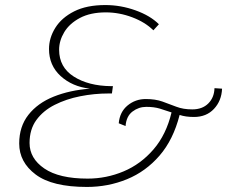

<svg xmlns="http://www.w3.org/2000/svg" viewBox="-20 -730 899 760"><path d="M324 10Q187 10 121.5 -39Q56 -88 56 -162Q56 -229 92.5 -275.5Q129 -322 192.5 -347.5Q256 -373 336 -379Q266 -387 220 -429Q174 -471 174 -536Q174 -580 199 -620Q224 -660 273.5 -685Q323 -710 397 -710Q458 -710 516.5 -689Q575 -668 609 -634L587 -610Q555 -642 503.5 -661.5Q452 -681 399 -681Q338 -681 296.5 -659Q255 -637 234.5 -603Q214 -569 214 -533Q214 -464 272 -427Q330 -390 419 -389H427L423 -360H410Q353 -360 297.5 -349Q242 -338 196.5 -315Q151 -292 124 -255Q97 -218 97 -164Q97 -103 155.5 -63Q214 -23 327 -23Q401 -23 469 -51.5Q537 -80 587.5 -138.5Q638 -197 659 -285Q636 -293 613 -300Q590 -307 559 -307Q529 -307 504.5 -288.5Q480 -270 477 -231L450 -242Q454 -287 485 -312.5Q516 -338 557 -338Q595 -338 623 -328Q651 -318 678 -307.5Q705 -297 741 -297Q781 -297 804.5 -320.5Q828 -344 829 -381L859 -379Q857 -331 827 -299Q797 -267 748 -267Q731 -267 717 -269Q703 -271 691 -275Q666 -177 611.5 -114Q557 -51 482.5 -20.5Q408 10 324 10Z"/></svg>

Font: Georama Extended ExtraLight
Style: Italic
Weight: 200
Width: 7
Italic angle: -9°
Designer: Jean-Baptiste Levee
Foundry: Production Type
Version: Version 1.000